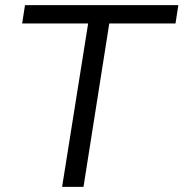

<svg xmlns="http://www.w3.org/2000/svg" viewBox="-20 -725 712 745"><path d="M221 0 322 -634H66L77 -705H672L661 -634H404L304 0Z"/></svg>

Font: Nunito Sans 12pt
Style: Italic
Weight: 400
Italic angle: -9°
Designer: Vernon Adams
Foundry: Vernon Adams
Version: Version 3.101;gftools[0.9.27]